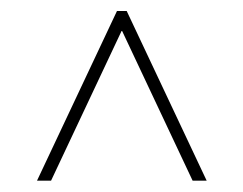

<svg xmlns="http://www.w3.org/2000/svg" viewBox="-20 -724 440 347"><path d="M193.4 -690.4H207V-668H193.4ZM46.9 -397.5 191.4 -704.1H209L353.5 -397.5H328.1L194.3 -681.6H206.1L72.3 -397.5Z"/></svg>

Font: Inter Tight Thin
Style: Regular
Weight: 250
Designer: Rasmus Andersson
Foundry: rsms
Version: Version 3.004